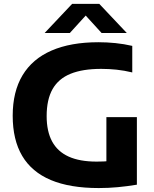

<svg xmlns="http://www.w3.org/2000/svg" viewBox="-20 -969 802 998"><path d="M493.5 8.5Q343.5 8.5 244.2 -33.2Q145 -75 95.5 -158.5Q46 -242 46 -367.5Q46 -492.5 97.2 -577.8Q148.5 -663 248 -706.2Q347.5 -749.5 492 -749.5Q535.5 -749.5 580 -745Q624.5 -740.5 667.5 -730.5V-592.5Q626.5 -602.5 586.2 -606.8Q546 -611 506 -611Q409.5 -611 346.8 -585.5Q284 -560 253.2 -505.8Q222.5 -451.5 222.5 -365.5Q222.5 -286 251 -233.5Q279.5 -181 337 -155Q394.5 -129 482 -129Q517 -129 551.5 -131.8Q586 -134.5 614.5 -139L533 -67.5V-360H691.5V-9Q640 -0.5 591.5 4Q543 8.5 493.5 8.5ZM212 -797.5 355 -949H496L639 -797.5H508L411.5 -903.5H439.5L343 -797.5Z"/></svg>

Font: Encode Sans SC SemiExpanded
Style: Bold
Weight: 700
Width: 6
Designer: Multiple Designers
Foundry: Impallari Type
Version: Version 3.002